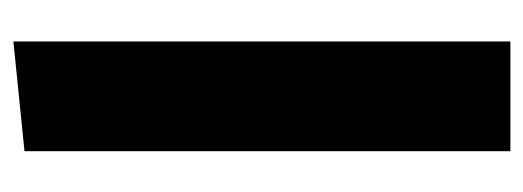

<svg xmlns="http://www.w3.org/2000/svg" viewBox="-274 -528 801 294"><g transform="rotate(-90 127.0 -380.5)"><path d="M211 0H43V-744L211 -761Z"/></g></svg>

Font: FiraGO Heavy
Style: Regular
Weight: 900
Designer: bBox Type
Foundry: bBox Type GmbH
Version: Version 1.001